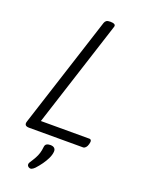

<svg xmlns="http://www.w3.org/2000/svg" viewBox="-224 -1088 1125 1484"><g transform="rotate(20 338.5 -346.0)"><path d="M105 0Q60 0 73 -40L369 -958Q374 -972 384 -978.5Q394 -985 416 -985Q439 -985 450 -978Q461 -971 455 -955L173 -80H572Q583 -80 587 -70.5Q591 -61 585 -40Q580 -21 570 -10.5Q560 0 549 0ZM208 289Q196 281 195 270Q194 259 202 248Q220 221 232.5 198.5Q245 176 252 153Q259 130 262 100Q264 83 275.5 76Q287 69 306 69Q329 69 340 80Q351 91 349 110Q347 135 333.5 163.5Q320 192 300 220Q280 248 257 273Q244 286 232.5 291Q221 296 208 289Z"/></g></svg>

Font: Playwrite NO
Style: Regular
Weight: 400
Designer: Veronika Burian, José Scaglione
Foundry: TypeTogether
Version: Version 1.002